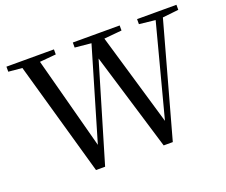

<svg xmlns="http://www.w3.org/2000/svg" viewBox="-120 -917 1304 1109"><g transform="rotate(-20 532.0 -363.0)"><path d="M294 6 85 -732H193L362 -96H344L349 -111L532 -732H587L775 -92H757L761 -108L925 -732H970L766 6H710L519 -625H538L533 -610L350 6ZM12 -701V-732H304V-701L170 -689H144ZM420 -701V-732H708V-701L580 -689H543ZM815 -701V-732H1057V-701L947 -689H925Z"/></g></svg>

Font: Noto Serif JP ExtraLight Medium
Style: Regular
Weight: 500
Version: Version 2.003-H1;hotconv 1.1.1;makeotfexe 2.6.0